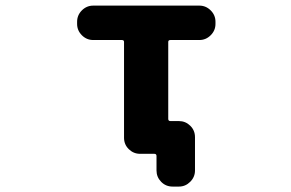

<svg xmlns="http://www.w3.org/2000/svg" viewBox="-20 -568 1040 687"><path d="M597.7 99.6Q573.2 99.6 556.6 82.5Q540 65.4 540 42V-9.8Q540 -17.6 532.2 -17.6H481.4Q458 -17.6 440.9 -34.2Q423.8 -50.8 423.8 -75.2V-418Q423.8 -424.8 416 -424.8H313.5Q290 -424.8 272.9 -441.9Q255.9 -459 255.9 -482.4V-490.2Q255.9 -513.7 272.9 -530.8Q290 -547.9 313.5 -547.9H693.4Q716.8 -547.9 733.9 -530.8Q751 -513.7 751 -490.2V-482.4Q751 -459 733.9 -441.9Q716.8 -424.8 693.4 -424.8H589.8Q582 -424.8 582 -418V-142.6Q582 -134.8 589.8 -134.8H620.1Q643.6 -134.8 660.6 -118.2Q677.7 -101.6 677.7 -77.1V42Q677.7 65.4 660.6 82.5Q643.6 99.6 620.1 99.6Z"/></svg>

Font: Rounded Mgen+ 1mn bold
Style: Bold
Weight: 700
Designer: [Source Han Sans]
Ryoko NISHIZUKA  (kana & ideographs); Paul D. Hunt (Latin, Greek & Cyrillic); Wenlong ZHANG  (bopomofo
Version: Version 1.059.20150602